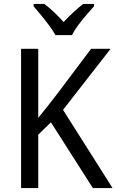

<svg xmlns="http://www.w3.org/2000/svg" viewBox="-20 -964 597 984"><path d="M557 0H456L241 -337L176 -274V0H88V-714H176V-360Q197 -386 222 -417Q247 -448 274 -484L447 -714H547L303 -401ZM264 -784Q252 -806 232.5 -832.5Q213 -859 191.5 -885Q170 -911 152 -932V-944H207Q230 -927 256 -902.5Q282 -878 306 -851Q332 -879 356 -901Q380 -923 406 -944H462V-932Q445 -913 422.5 -887Q400 -861 380 -834Q360 -807 349 -784Z"/></svg>

Font: Noto Sans SemiCondensed
Style: Regular
Weight: 400
Width: 4
Designer: Monotype Design Team
Foundry: Monotype Imaging Inc.
Version: Version 2.013; ttfautohint (v1.8.4.7-5d5b)